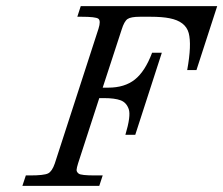

<svg xmlns="http://www.w3.org/2000/svg" viewBox="-20 -608 730 628"><path d="M622.6 -378.9H592.3Q607.4 -461.9 597.2 -500Q586.9 -538.1 534.7 -548.3Q510.7 -553.2 472.2 -553.2H438Q407.7 -553.2 397 -545.7Q386.2 -538.1 377.9 -511.2L315.9 -321.3H334Q387.7 -321.3 421.1 -347.9Q454.6 -374.5 477.5 -435.5H509.3L422.4 -167H390.1Q408.7 -229 401.1 -251Q393.6 -272.9 374.3 -280Q355 -287.1 319.8 -287.1H304.7L235.4 -73.7Q231 -59.6 230.5 -52.7Q230 -45.9 237.5 -40Q245.1 -34.2 290.5 -34.2H315.9L304.7 0H53.2L64.5 -34.2H78.1Q124 -34.2 137.2 -40.8Q150.4 -47.4 159.2 -73.2L302.2 -514.2Q310.5 -540.5 301.5 -546.9Q292.5 -553.2 246.6 -553.2H232.9L244.1 -587.9H690.4Z"/></svg>

Font: RIT Rachana
Style: Italic
Weight: 400
Designer: Hussain KH
Version: 1.5.2